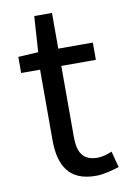

<svg xmlns="http://www.w3.org/2000/svg" viewBox="-82 -747 541 810"><g transform="rotate(-10 188.5 -341.5)"><path d="M262 13C296 13 332 3 363 -7L345 -76C327 -68 303 -61 283 -61C220 -61 199 -99 199 -165V-469H347V-543H199V-696H123L113 -543L27 -538V-469H108V-168C108 -59 147 13 262 13Z"/></g></svg>

Font: Source Han Sans JP
Style: Regular
Weight: 400
Designer: Ryoko NISHIZUKA 西塚涼子 (kana, bopomofo & ideographs); Paul D. Hunt (Latin, Greek & Cyrillic); Sandoll Communications 산돌커뮤니
Foundry: Adobe
Version: Version 2.004;hotconv 1.0.118;makeotfexe 2.5.65603